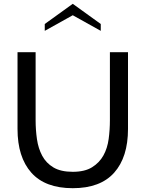

<svg xmlns="http://www.w3.org/2000/svg" viewBox="-20 -974 766 1008"><path d="M72 -297V-700H167V-343Q167 -292 174 -243.5Q181 -195 201.5 -156.5Q222 -118 260.5 -95Q299 -72 362 -72Q425 -72 463.5 -96Q502 -120 523 -158Q544 -196 550.5 -244.5Q557 -293 557 -343V-700H652V-297Q652 -149 579.5 -67.5Q507 14 362 14Q217 14 144.5 -67.5Q72 -149 72 -297ZM509 -812 362 -894 215 -812V-848L362 -954L509 -848Z"/></svg>

Font: Cabin
Style: Regular
Weight: 400
Designer: Pablo Impallari
Foundry: Pablo Impallari
Version: Version 1.007